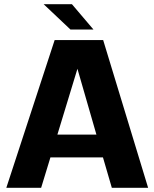

<svg xmlns="http://www.w3.org/2000/svg" viewBox="-20 -890 732 910"><path d="M510 0 468 -144H219L175 0H10L239 -700H469L682 0ZM347 -564 252 -252H437ZM423 -750H314L187 -870H321Z"/></svg>

Font: Fivo Sans
Style: Regular
Weight: 700
Designer: Alexander Slobzheninov
Foundry: Alexander Slobzheninov
Version: 1.0